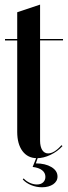

<svg xmlns="http://www.w3.org/2000/svg" viewBox="-20 -660 286 812"><path d="M136.7 9Q164 9 193.6 -5.1Q223.2 -19.2 244.2 -42.2L240 -46Q225.2 -29 210.8 -20.1Q196.3 -11.2 183.5 -11.2Q175.4 -11.2 169.1 -15Q162.8 -18.8 158.5 -25.6Q154.3 -32.4 151.9 -42.3Q149.5 -52.2 149.5 -64.2V-489.1H246.5V-495H149.5V-640.5L52.8 -608.2V-495H1.2V-489H52.8V-102.2Q52.8 -51 75.1 -21Q97.5 9 136.7 9ZM76.2 98.8Q90 114 111.8 123Q133.5 132 158 132Q172.5 132 184.4 128.6Q196.2 125.2 204.9 119.4Q213.5 113.5 218.4 105.2Q223.2 97 223.2 86.5Q223.2 62 197.4 46.5Q171.5 31 131.5 31L141.5 2.5H135.5L118 46Q144 49 158 59.9Q172 70.8 172 88Q172 102.2 162.4 111.2Q152.8 120.2 136 120.2Q121 120.2 105.5 113Q90 105.8 80 94.5Z"/></svg>

Font: Moniqa Black
Style: Regular
Weight: 900
Designer: Rajesh Rajput
Foundry: Rajesh Rajput
Version: Version 1.000